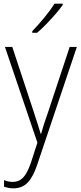

<svg xmlns="http://www.w3.org/2000/svg" viewBox="-20 -785 442 1047"><path d="M7 -529H47L164 -175Q179 -129 187.5 -102Q196 -75 202 -55H204Q217 -103 242 -173L360 -529H399L184 110Q162 178 131.5 210Q101 242 53 242Q28 242 2 233V197Q14 202 25.5 204.5Q37 207 50 207Q83 207 106 183.5Q129 160 149 101L184 -7ZM322 -758Q306 -735 282 -707.5Q258 -680 232 -653Q206 -626 182 -606H156V-615Q188 -648 222 -689.5Q256 -731 277 -765H322Z"/></svg>

Font: Noto Sans Telugu SemiCondensed ExtraLight
Style: Regular
Weight: 200
Width: 4
Designer: Jelle Bosma - Monotype Design Team
Foundry: Monotype Imaging Inc.
Version: Version 2.005; ttfautohint (v1.8.4.7-5d5b)